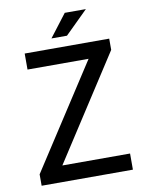

<svg xmlns="http://www.w3.org/2000/svg" viewBox="-90 -881 715 945"><g transform="rotate(-10 267.5 -409.0)"><path d="M376.5 -575.2H71.3V-655.3H493.7V-599.1L158.2 -80.6H496.6V0H40.5V-57.1ZM213.9 -705.6 300.3 -818.4H405.8L291.5 -705.6Z"/></g></svg>

Font: Varta SemiBold
Style: Regular
Weight: 600
Designer: Joana Correia, Viktoriya Grabowska, Eben Sorkin
Foundry: Sorkin Type
Version: Version 1.003; ttfautohint (v1.3) -l 8 -r 24 -G 200 -x 12 -H